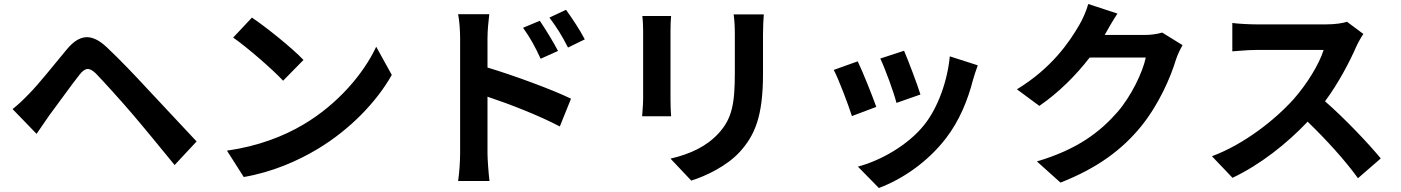

<svg xmlns="http://www.w3.org/2000/svg" viewBox="-20 -848 7010 961"><path d="M43 -302 163 -178C181 -204 205 -239 227 -271C268 -325 338 -424 378 -474C406 -510 427 -512 460 -480C496 -443 584 -346 643 -277C702 -208 786 -105 854 -22L964 -140C887 -222 785 -332 717 -404C657 -469 581 -549 514 -612C436 -685 377 -674 317 -604C249 -522 171 -424 125 -378C95 -347 73 -326 43 -302Z M1241 -760 1147 -660C1220 -609 1345 -500 1397 -444L1499 -548C1441 -609 1311 -713 1241 -760ZM1116 -94 1200 38C1341 14 1470 -42 1571 -103C1732 -200 1865 -338 1941 -473L1863 -614C1800 -479 1670 -326 1499 -225C1402 -167 1272 -116 1116 -94Z M2682 -744 2598 -709C2635 -657 2657 -617 2686 -554L2773 -593C2750 -638 2710 -702 2682 -744ZM2813 -799 2730 -760C2767 -710 2791 -673 2823 -610L2907 -651C2884 -696 2842 -759 2813 -799ZM2283 -81C2283 -42 2279 19 2273 58H2430C2425 17 2420 -53 2420 -81V-364C2528 -328 2678 -270 2782 -215L2838 -354C2746 -399 2553 -470 2420 -510V-656C2420 -698 2425 -742 2429 -777H2273C2280 -741 2283 -692 2283 -656Z M3803 -776H3652C3656 -748 3658 -716 3658 -676V-486C3658 -330 3645 -255 3576 -180C3516 -115 3435 -77 3336 -54L3440 56C3513 33 3617 -16 3683 -88C3757 -170 3799 -263 3799 -478V-676C3799 -716 3801 -748 3803 -776ZM3339 -768H3195C3198 -745 3199 -710 3199 -691V-354C3199 -324 3195 -285 3194 -266H3339C3337 -289 3336 -328 3336 -353V-691C3336 -723 3337 -745 3339 -768Z M4505 -594 4386 -555C4411 -503 4455 -382 4467 -333L4587 -375C4573 -421 4524 -551 4505 -594ZM4874 -521 4734 -566C4722 -441 4674 -308 4606 -223C4523 -119 4384 -43 4274 -14L4379 93C4496 49 4621 -35 4714 -155C4782 -243 4824 -347 4850 -448C4856 -468 4862 -489 4874 -521ZM4273 -541 4153 -498C4177 -454 4227 -321 4244 -267L4366 -313C4346 -369 4298 -490 4273 -541Z M5573 -780 5427 -828C5418 -794 5397 -748 5382 -723C5332 -637 5245 -508 5070 -401L5182 -318C5280 -385 5367 -473 5434 -560H5715C5699 -485 5641 -365 5573 -287C5486 -188 5375 -101 5170 -40L5288 66C5476 -8 5597 -100 5692 -216C5782 -328 5839 -461 5866 -550C5874 -575 5888 -603 5899 -622L5797 -685C5774 -678 5741 -673 5710 -673H5509C5510 -675 5511 -676 5512 -678C5524 -700 5550 -745 5573 -780Z M6804 -678 6722 -739C6702 -732 6662 -726 6619 -726H6266C6236 -726 6175 -729 6148 -733V-591C6169 -592 6224 -598 6266 -598H6605C6583 -527 6522 -428 6456 -353C6362 -248 6207 -126 6046 -66L6149 42C6286 -23 6419 -127 6525 -239C6619 -148 6712 -46 6777 44L6891 -55C6832 -127 6711 -255 6612 -341C6679 -431 6735 -538 6769 -616C6778 -636 6796 -667 6804 -678Z"/></svg>

Font: Noto Sans HK
Style: Bold
Weight: 700
Designer: Ryoko NISHIZUKA 西塚涼子 (kana, bopomofo & ideographs); Paul D. Hunt (Latin, Greek & Cyrillic); Sandoll Communications 산돌커뮤니
Foundry: Adobe
Version: Version 2.002;hotconv 1.0.116;makeotfexe 2.5.65601